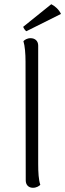

<svg xmlns="http://www.w3.org/2000/svg" viewBox="-20 -880 309 910"><path d="M269 -814C260 -834 240 -852 223 -860L90 -753C91 -748 99 -735 105 -732ZM136 10C153 10 165 2 171 -4C163 -28 161 -63 161 -103V-664C161 -686 146 -699 125 -699C108 -699 97 -691 91 -685C98 -662 101 -626 101 -587L102 -25C102 -3 116 10 136 10Z"/></svg>

Font: Arima Koshi Light
Style: Regular
Weight: 300
Designer: Joana Correia and Natanael Gama
Foundry: NDISCOVER
Version: Version 1.019;PS 001.019;hotconv 1.0.88;makeotf.lib2.5.64775